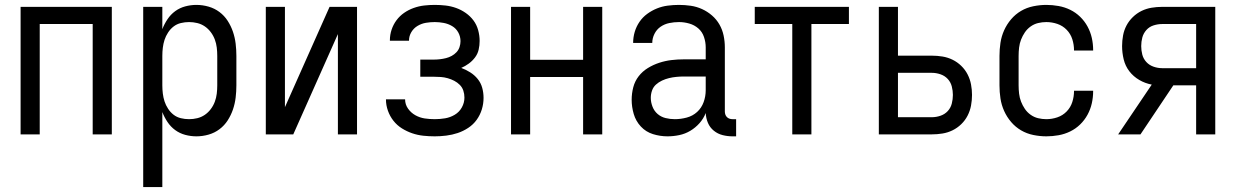

<svg xmlns="http://www.w3.org/2000/svg" viewBox="-20 -548 5040 783"><path d="M64 0V-520H436V0H358V-450H142V0Z M564 215V-520H642V-429Q650 -450 663 -469.5Q676 -489 694.5 -502.5Q713 -516 735.5 -522Q758 -528 781 -528Q806 -528 830.5 -521Q855 -514 875 -499Q895 -484 908.5 -463Q922 -442 930 -418.5Q938 -395 941 -370Q944 -345 944 -320V-200Q944 -175 941 -150Q938 -125 930 -101.5Q922 -78 908.5 -57Q895 -36 875 -21Q855 -6 830.5 1Q806 8 781 8Q758 8 735.5 2Q713 -4 694.5 -17.5Q676 -31 663 -50.5Q650 -70 642 -91V215ZM751 -62Q768 -62 784.5 -66Q801 -70 815 -79.5Q829 -89 839.5 -103Q850 -117 856 -133Q862 -149 864 -166Q866 -183 866 -200V-320Q866 -337 864 -354Q862 -371 856 -387Q850 -403 839.5 -417Q829 -431 815 -440.5Q801 -450 784.5 -454Q768 -458 751 -458Q734 -458 717.5 -454Q701 -450 688 -440Q675 -430 665.5 -415.5Q656 -401 651 -385.5Q646 -370 644 -353.5Q642 -337 642 -320V-200Q642 -183 644 -166.5Q646 -150 651 -134.5Q656 -119 665.5 -104.5Q675 -90 688 -80Q701 -70 717.5 -66Q734 -62 751 -62Z M1064 0V-520H1142V-111L1324 -520H1436V0H1358V-409L1176 0Z M1753 8Q1729 8 1706 5.5Q1683 3 1661 -4.5Q1639 -12 1619 -24.5Q1599 -37 1584.5 -55.5Q1570 -74 1562 -96.5Q1554 -119 1554 -142V-143H1632Q1632 -122 1644 -105Q1656 -88 1674 -78Q1692 -68 1712 -65Q1732 -62 1753 -62Q1774 -62 1795 -65.5Q1816 -69 1834.5 -80Q1853 -91 1863.5 -110Q1874 -129 1874 -150Q1874 -165 1869.5 -178.5Q1865 -192 1855 -202Q1845 -212 1832.5 -218.5Q1820 -225 1806 -229Q1792 -233 1778 -234Q1764 -235 1750 -235H1694V-305H1750Q1762 -305 1774.5 -306.5Q1787 -308 1799 -311Q1811 -314 1822 -320Q1833 -326 1841.5 -335Q1850 -344 1854 -356Q1858 -368 1858 -380Q1858 -399 1849 -415.5Q1840 -432 1824 -441.5Q1808 -451 1789.5 -454.5Q1771 -458 1753 -458Q1735 -458 1717 -455Q1699 -452 1683 -442.5Q1667 -433 1657.5 -417Q1648 -401 1648 -383V-382H1570V-384Q1570 -406 1577 -427Q1584 -448 1597 -465.5Q1610 -483 1628 -495.5Q1646 -508 1667 -515.5Q1688 -523 1709.5 -525.5Q1731 -528 1753 -528Q1775 -528 1797 -525.5Q1819 -523 1840 -515.5Q1861 -508 1879.5 -495Q1898 -482 1911 -464.5Q1924 -447 1930 -425Q1936 -403 1936 -381Q1936 -363 1932 -345.5Q1928 -328 1917 -313.5Q1906 -299 1891.5 -288.5Q1877 -278 1861 -271Q1880 -264 1897.5 -253Q1915 -242 1928 -226Q1941 -210 1946.5 -190Q1952 -170 1952 -149Q1952 -125 1945 -102Q1938 -79 1924 -59.5Q1910 -40 1889.5 -26.5Q1869 -13 1846.5 -5.5Q1824 2 1800 5Q1776 8 1753 8Z M2064 0V-520H2142V-304H2358V-520H2436V0H2358V-234H2142V0Z M2702 8Q2672 8 2643 -1Q2614 -10 2593.5 -32Q2573 -54 2564.5 -83Q2556 -112 2556 -141Q2556 -167 2562.5 -192Q2569 -217 2584.5 -237Q2600 -257 2622 -270.5Q2644 -284 2668.5 -292Q2693 -300 2718 -303Q2743 -306 2769 -306H2858V-355Q2858 -376 2851 -397Q2844 -418 2828 -432Q2812 -446 2791 -452Q2770 -458 2749 -458Q2729 -458 2709.5 -454Q2690 -450 2674 -439Q2658 -428 2649 -410Q2640 -392 2640 -373H2562Q2562 -396 2568.5 -418Q2575 -440 2588 -459Q2601 -478 2619.5 -491.5Q2638 -505 2659 -513.5Q2680 -522 2703 -525Q2726 -528 2749 -528Q2773 -528 2797 -524.5Q2821 -521 2843 -511Q2865 -501 2883.5 -485Q2902 -469 2914 -448Q2926 -427 2931 -403Q2936 -379 2936 -355V-93Q2936 -87 2938 -81Q2940 -75 2944.5 -70.5Q2949 -66 2955 -64Q2961 -62 2967 -62H2982V8H2967Q2947 8 2927 3Q2907 -2 2891 -15Q2875 -28 2867 -47Q2859 -66 2858 -87Q2849 -64 2832.5 -45.5Q2816 -27 2795 -14.5Q2774 -2 2750 3Q2726 8 2702 8ZM2732 -62Q2756 -62 2780.5 -68.5Q2805 -75 2823 -91.5Q2841 -108 2849.5 -131.5Q2858 -155 2858 -180V-236H2769Q2754 -236 2738.5 -234.5Q2723 -233 2708.5 -229.5Q2694 -226 2680 -219.5Q2666 -213 2655 -203Q2644 -193 2639 -178.5Q2634 -164 2634 -149Q2634 -131 2641 -113Q2648 -95 2662 -83Q2676 -71 2694.5 -66.5Q2713 -62 2732 -62Z M3211 0V-450H3058V-520H3442V-450H3289V0Z M3564 0V-520H3642V-321H3780Q3802 -321 3823.5 -317.5Q3845 -314 3864.5 -304.5Q3884 -295 3900 -279.5Q3916 -264 3926 -244.5Q3936 -225 3940 -203.5Q3944 -182 3944 -161Q3944 -139 3940 -117.5Q3936 -96 3926 -76.5Q3916 -57 3900 -41.5Q3884 -26 3864.5 -16.5Q3845 -7 3823.5 -3.5Q3802 0 3780 0ZM3642 -70H3780Q3798 -70 3815.5 -76Q3833 -82 3845 -95Q3857 -108 3861.5 -125.5Q3866 -143 3866 -161Q3866 -178 3861.5 -195.5Q3857 -213 3845 -226Q3833 -239 3815.5 -245Q3798 -251 3780 -251H3642Z M4247 8Q4221 8 4194 2.5Q4167 -3 4144 -16.5Q4121 -30 4103.5 -50.5Q4086 -71 4075 -95.5Q4064 -120 4060 -146.5Q4056 -173 4056 -200V-320Q4056 -347 4060 -373.5Q4064 -400 4075 -424.5Q4086 -449 4103.5 -469.5Q4121 -490 4144 -503.5Q4167 -517 4194 -522.5Q4221 -528 4247 -528Q4272 -528 4297 -523.5Q4322 -519 4344.5 -508Q4367 -497 4385 -479.5Q4403 -462 4415 -440Q4427 -418 4432.5 -393.5Q4438 -369 4438 -344V-342H4360V-343Q4360 -366 4353 -388Q4346 -410 4330 -426.5Q4314 -443 4292 -450.5Q4270 -458 4247 -458Q4230 -458 4213.5 -454Q4197 -450 4183 -440Q4169 -430 4159.5 -416Q4150 -402 4144 -386.5Q4138 -371 4136 -354Q4134 -337 4134 -320V-200Q4134 -183 4136 -166Q4138 -149 4144 -133.5Q4150 -118 4159.5 -104Q4169 -90 4183 -80Q4197 -70 4213.5 -66Q4230 -62 4247 -62Q4270 -62 4292 -69.5Q4314 -77 4330 -93.5Q4346 -110 4353 -132Q4360 -154 4360 -177V-178H4438V-176Q4438 -151 4432.5 -126.5Q4427 -102 4415 -80Q4403 -58 4385 -40.5Q4367 -23 4344.5 -12Q4322 -1 4297 3.5Q4272 8 4247 8Z M4540 0 4677 -203Q4650 -208 4626 -222Q4602 -236 4585.5 -257.5Q4569 -279 4562.5 -306Q4556 -333 4556 -360Q4556 -382 4560 -403.5Q4564 -425 4574 -444Q4584 -463 4600 -478.5Q4616 -494 4635.5 -503.5Q4655 -513 4676.5 -516.5Q4698 -520 4719 -520H4936V0H4858V-200H4765L4631 0ZM4719 -270H4858V-450H4719Q4702 -450 4684.5 -444.5Q4667 -439 4655 -425.5Q4643 -412 4638.5 -395Q4634 -378 4634 -360Q4634 -342 4638.5 -325Q4643 -308 4655 -295Q4667 -282 4684.5 -276Q4702 -270 4719 -270Z"/></svg>

Font: Iosevka Algr
Style: Regular
Weight: 400
Monospace: yes
Designer: Belleve Invis
Foundry: Belleve Invis
Version: Version 26.0.2; ttfautohint (v1.8.3)